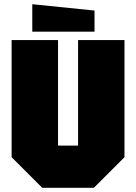

<svg xmlns="http://www.w3.org/2000/svg" viewBox="-20 -890 645 910"><path d="M35 -145V-700H255V-200H350V-700H570V-145L425 0H180ZM428 -740H133V-870L428 -840Z"/></svg>

Font: Tektur SemiCondensed Black
Style: Regular
Weight: 900
Width: 4
Designer: Adam Jagosz
Foundry: Adam Jagosz
Version: Version 1.005;gftools[0.9.30]